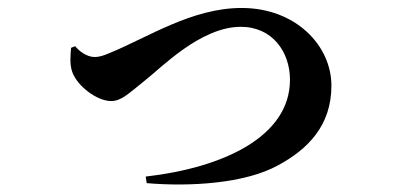

<svg xmlns="http://www.w3.org/2000/svg" viewBox="-20 -486 1040 494"><path d="M354.9 -31.7 357.4 -14.8C466.9 -5.4 609.7 -13.2 696.1 -61C771.5 -101.9 832.7 -162.3 832.7 -265.6C832.7 -368.6 741.1 -465.5 601.6 -465.5C473.6 -465.5 359.5 -389.3 263.2 -350.1C244.1 -341.5 232.9 -339.3 223.4 -339.3C202.3 -339.3 182.1 -356.1 173.4 -367.1L162.9 -363C161.5 -345.1 158.7 -321.6 165.9 -300.8C178.7 -264.6 229.6 -226 265.7 -226C292.1 -226 309.9 -244.5 353 -279C393.5 -310.3 495.8 -417 599.5 -417C681.4 -417 726.1 -351.6 726.1 -280.9C726.1 -133.2 551.8 -54.1 354.9 -31.7Z"/></svg>

Font: Source Han Serif TW VF
Style: Regular
Weight: 250
Designer: Ryoko NISHIZUKA 西塚涼子 (kana & ideographs); Frank Grießhammer (Latin, Greek & Cyrillic); Wenlong ZHANG 张文龙 (bopomofo); San
Foundry: Adobe
Version: Version 2.002;hotconv 1.1.0;makeotfexe 2.6.0